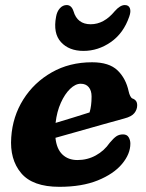

<svg xmlns="http://www.w3.org/2000/svg" viewBox="-20 -726 578 760"><path d="M496 -157.5Q496 -116.5 463 -77Q430 -37.5 367.2 -12Q304.5 13.5 215 13.5Q109 13.5 63.5 -41Q18 -95.5 24.5 -182.5Q30 -265 72.2 -332.2Q114.5 -399.5 184.8 -439.5Q255 -479.5 344.5 -479.5Q412 -479.5 445.2 -447.5Q478.5 -415.5 489.5 -363.5Q491.5 -354 495.5 -346Q499.5 -338 504.5 -336Q512.5 -333.5 517.8 -327Q523 -320.5 523 -309Q523 -292.5 512 -278.5Q501 -264.5 472 -257Q437 -247.5 389 -234Q341 -220.5 290.8 -206.2Q240.5 -192 199.5 -180.5Q204 -136.5 227 -114.5Q250 -92.5 286.5 -92.5Q326 -92.5 359.2 -110.8Q392.5 -129 414.5 -161Q430 -179.5 441 -186.8Q452 -194 467 -194Q482.5 -194 489.2 -182.8Q496 -171.5 496 -157.5ZM299.5 -394.5Q278.5 -394.5 257.5 -374.2Q236.5 -354 220.8 -319Q205 -284 200 -239.5Q234 -249.5 270.2 -260.8Q306.5 -272 334.5 -281Q342.5 -306.5 342.5 -344Q342.5 -367.5 331.2 -381Q320 -394.5 299.5 -394.5ZM339 -630Q391.5 -630 434 -681.5Q455.5 -706 474 -706Q489.5 -706 494.2 -693.2Q499 -680.5 491.5 -660Q469 -594.5 418.8 -559.5Q368.5 -524.5 310.5 -524.5Q253 -524.5 221.2 -559.5Q189.5 -594.5 202 -660Q205.5 -680.5 217 -693.2Q228.5 -706 244 -706Q263 -706 271 -681.5Q286 -630 339 -630Z"/></svg>

Font: Fraunces 9pt SuperSoft
Style: Bold Italic
Weight: 700
Italic angle: -16°
Version: Version 1.000;[b76b70a41]